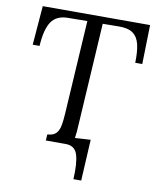

<svg xmlns="http://www.w3.org/2000/svg" viewBox="-94 -772 825 1020"><g transform="rotate(10 318.0 -261.5)"><path d="M373 177Q378 91 364 45.5Q350 0 300 0L343 -40L427 -45L415 177ZM632 -700 627 -489H589Q591 -548 582 -587Q573 -626 546.5 -645.5Q520 -665 468 -664L383 -663L350 -119Q349 -92 347 -72.5Q345 -53 343 -40Q357 -41 371 -41.5Q385 -42 398.5 -43Q412 -44 426 -44L424 0H193L195 -33Q228 -35 242.5 -51Q257 -67 262 -94.5Q267 -122 269 -156L300 -663L197 -662Q134 -662 106 -620Q78 -578 73 -489H36L53 -700Z"/></g></svg>

Font: Lora Italic
Style: Italic
Weight: 400
Italic angle: -3°
Designer: Olga Karpushina, Alexei Vanyashin (Cyrillic)
Foundry: Cyreal
Version: Version 2.210; ttfautohint (v1.8.1.43-b0c9)